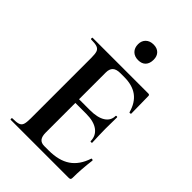

<svg xmlns="http://www.w3.org/2000/svg" viewBox="-242 -934 1035 1035"><g transform="rotate(45 276.0 -416.0)"><path d="M41 -12Q73 -12 87.5 -17Q102 -22 107 -36.5Q112 -51 112 -81V-544Q112 -574 107 -588Q102 -602 87 -607.5Q72 -613 41 -613Q38 -613 38 -619Q38 -625 41 -625H465Q475 -625 475 -616L477 -483Q477 -481 471.5 -480Q466 -479 465 -482Q449 -540 411 -568Q373 -596 311 -596H281Q251 -596 237 -583Q223 -570 223 -543V-85Q223 -56 234 -42Q245 -28 269 -28H302Q380 -28 427 -60Q474 -92 496 -159Q496 -161 500 -161Q503 -161 505.5 -159.5Q508 -158 508 -157Q498 -79 498 -15Q498 -7 495 -3.5Q492 0 483 0H41Q38 0 38 -6Q38 -12 41 -12ZM305 -311H170V-339H306Q364 -339 395 -359Q426 -379 426 -415Q426 -418 431.5 -418Q437 -418 437 -415L436 -325L437 -277Q439 -243 439 -223Q439 -221 433 -221Q427 -221 427 -223Q427 -264 395.5 -287.5Q364 -311 305 -311ZM238 -774Q238 -800 254.5 -816Q271 -832 299 -832Q326 -832 341.5 -816.5Q357 -801 357 -774Q357 -745 342 -729Q327 -713 299 -713Q271 -713 254.5 -729.5Q238 -746 238 -774Z"/></g></svg>

Font: Cormorant Unicase
Style: Bold
Weight: 700
Designer: Christian Thalmann (Catharsis Fonts)
Foundry: Catharsis Fonts
Version: Version 4.000